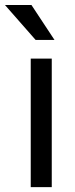

<svg xmlns="http://www.w3.org/2000/svg" viewBox="-55 -769 310 789"><path d="M157.7 0H71.3V-528.3H157.7ZM168.9 -605H91.3L-34.7 -748.5H74.2Z"/></svg>

Font: RobotoCondensed-Regular
Style: Regular
Weight: 400
Designer: Google
Version: Version 2.001201; 2014